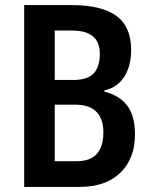

<svg xmlns="http://www.w3.org/2000/svg" viewBox="-20 -734 595 754"><path d="M263 -714Q378 -714 436.5 -672Q495 -630 495 -538Q495 -474 467.5 -432Q440 -390 390 -379V-374Q448 -360 479 -320Q510 -280 510 -206Q510 -111 452.5 -55.5Q395 0 293 0H75V-714ZM268 -420Q324 -420 348 -446Q372 -472 372 -523Q372 -614 264 -614H195V-420ZM195 -323V-101H281Q336 -101 361 -130.5Q386 -160 386 -215Q386 -266 359 -294.5Q332 -323 274 -323Z"/></svg>

Font: Noto Sans Devanagari Condensed SemiBold
Style: Regular
Weight: 600
Width: 3
Designer: Jelle Bosma - Monotype Design Team
Foundry: Monotype Imaging Inc.
Version: Version 2.004; ttfautohint (v1.8.4.7-5d5b)